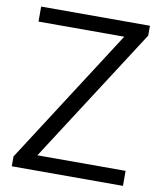

<svg xmlns="http://www.w3.org/2000/svg" viewBox="-83 -808 742 875"><g transform="rotate(10 288.0 -370.0)"><path d="M31 0V-45.5L445.5 -689.5L451 -670.5H36.5V-740H540V-694.5L125 -50.5L120 -69.5H545.5V0Z"/></g></svg>

Font: Encode Sans SC Condensed Thin
Style: Regular
Weight: 400
Version: Version 3.002